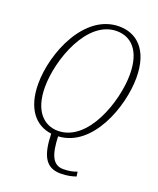

<svg xmlns="http://www.w3.org/2000/svg" viewBox="-168 -824 932 1136"><g transform="rotate(20 298.0 -256.5)"><path d="M353 212C397 212 425 204 449 196L445 167C419 177 392 182 359 182C293 182 269 124 265 10C478 -1 582 -292 582 -473C582 -653 490 -725 384 -725C166 -725 48 -438 48 -243C48 -86 121 -3 221 9C225 144 258 212 353 212ZM252 -20C165 -20 92 -86 92 -238C92 -412 194 -694 379 -694C468 -694 539 -631 539 -478C539 -310 441 -20 252 -20Z"/></g></svg>

Font: Noto Serif Condensed ExtraLight
Style: Italic
Weight: 200
Width: 3
Italic angle: -12°
Designer: Monotype Design Team
Foundry: Monotype Imaging Inc.
Version: Version 2.013